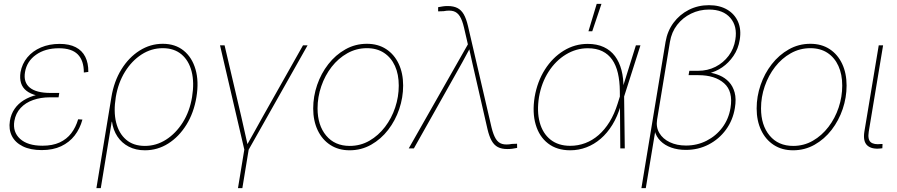

<svg xmlns="http://www.w3.org/2000/svg" viewBox="-20 -762 4609 986"><path d="M194.3 8.8Q136.2 8.8 97.2 -10.5Q58.1 -29.8 41 -63.7Q23.9 -97.7 30.8 -141.1Q36.6 -176.3 54.9 -202.9Q73.2 -229.5 102.5 -247.6Q131.8 -265.6 169.2 -274.7Q206.5 -283.7 250.5 -283.7H284.2L280.8 -262.2H235.8Q189.5 -262.2 150.4 -248.5Q111.3 -234.9 85.9 -207.5Q60.5 -180.2 53.7 -140.6Q44.4 -84 83.3 -48.8Q122.1 -13.7 197.8 -13.7Q250 -13.7 286.4 -30.5Q322.8 -47.4 345.9 -77.6Q369.1 -107.9 381.3 -149.4L403.3 -147.9Q390.6 -101.1 363.3 -65.9Q335.9 -30.8 293.9 -11Q252 8.8 194.3 8.8ZM245.1 -263.7Q201.2 -263.7 168.7 -271.7Q136.2 -279.8 116 -295.7Q95.7 -311.5 88.1 -335.4Q80.6 -359.4 85.4 -391.1Q93.3 -434.6 120.4 -467.3Q147.5 -500 190.2 -518.3Q232.9 -536.6 286.1 -536.6Q335.9 -536.6 368.9 -519.5Q401.9 -502.4 418 -470.2Q434.1 -438 433.6 -392.6L410.6 -389.6Q410.6 -451.2 379.4 -482.7Q348.1 -514.2 282.7 -514.2Q211.9 -514.2 164.8 -480.7Q117.7 -447.3 108.4 -391.6Q99.6 -339.4 133.1 -312Q166.5 -284.7 239.3 -284.7H284.2L280.8 -263.7Z M475.1 204.1 552.2 -263.7Q565.4 -344.2 603.5 -405.8Q641.6 -467.3 696.8 -502.2Q752 -537.1 815.9 -537.1Q879.9 -537.1 923.1 -502.2Q966.3 -467.3 984.1 -405.8Q1002 -344.2 988.8 -263.7Q975.6 -183.1 937.3 -121.3Q898.9 -59.6 844 -24.9Q789.1 9.8 724.1 9.8Q677.2 9.8 641.1 -9Q605 -27.8 583 -61Q561 -94.2 555.2 -136.7H553.7L497.6 204.1ZM724.1 -12.7Q782.2 -12.7 832.5 -44.7Q882.8 -76.7 918.5 -133.1Q954.1 -189.5 966.3 -263.7Q978.5 -338.4 964.1 -394.8Q949.7 -451.2 911.9 -482.9Q874 -514.6 815.9 -514.6Q757.3 -514.6 707 -482.2Q656.7 -449.7 621.8 -393.3Q586.9 -336.9 574.7 -263.7Q562.5 -189.5 576.4 -133.1Q590.3 -76.7 627.7 -44.7Q665 -12.7 724.1 -12.7Z M1235.8 11.2 1109.9 -529.3H1133.3L1218.8 -164.1Q1227.5 -127 1235.6 -89.4Q1243.7 -51.8 1252.4 -14.6H1246.6Q1268.1 -51.8 1288.6 -89.4Q1309.1 -127 1330.1 -164.1L1536.1 -529.3H1559.6L1254.4 11.2ZM1202.1 204.1 1236.3 -3.9H1258.8L1224.6 204.1Z M1775.4 9.8Q1718.3 9.8 1676.3 -17.6Q1634.3 -44.9 1611.3 -93.5Q1588.4 -142.1 1588.4 -205.1Q1588.4 -266.6 1608.6 -325.7Q1628.9 -384.8 1666 -432.4Q1703.1 -480 1753.7 -508.5Q1804.2 -537.1 1864.3 -537.1Q1921.4 -537.1 1963.1 -509.8Q2004.9 -482.4 2027.6 -434.1Q2050.3 -385.7 2050.3 -322.8Q2050.3 -261.2 2030.3 -202.1Q2010.3 -143.1 1973.4 -95.2Q1936.5 -47.4 1886 -18.8Q1835.4 9.8 1775.4 9.8ZM1775.9 -12.7Q1831.1 -12.7 1877.2 -39.3Q1923.3 -65.9 1957.3 -110.4Q1991.2 -154.8 2009.5 -210Q2027.8 -265.1 2027.8 -322.3Q2027.8 -380.4 2008.3 -423.3Q1988.8 -466.3 1952.1 -490.5Q1915.5 -514.6 1864.3 -514.6Q1810.1 -514.6 1763.7 -488.5Q1717.3 -462.4 1683.1 -418.5Q1648.9 -374.5 1629.9 -319.1Q1610.8 -263.7 1610.8 -205.6Q1610.8 -118.7 1655 -65.7Q1699.2 -12.7 1775.9 -12.7Z M2079.1 0 2382.8 -534.2 2362.8 -620.6Q2354 -658.2 2341.3 -678.5Q2328.6 -698.7 2308.6 -704.6Q2288.6 -710.4 2258.3 -704.6L2230 -703.6V-725.1Q2245.1 -728 2255.6 -729.5Q2266.1 -731 2279.8 -731Q2309.1 -731 2328.9 -720.9Q2348.6 -710.9 2361.6 -688.5Q2374.5 -666 2383.3 -628.4L2504.4 -106.9Q2513.7 -69.3 2526.1 -49.1Q2538.6 -28.8 2558.6 -22.9Q2578.6 -17.1 2609.4 -22.9L2635.3 -23.9L2635.7 -2.4Q2620.6 0.5 2609.9 2Q2599.1 3.4 2585.4 3.4Q2556.2 3.4 2536.9 -6.6Q2517.6 -16.6 2504.9 -39.1Q2492.2 -61.5 2483.4 -99.1L2422.4 -365.2Q2413.1 -403.3 2405 -441.4Q2397 -479.5 2388.2 -517.6H2395Q2375 -479.5 2353.8 -441.4Q2332.5 -403.3 2311 -365.2L2105.5 0Z M2908.2 9.8Q2839.8 9.8 2794.4 -25.4Q2749 -60.5 2731 -122.3Q2712.9 -184.1 2725.6 -263.7Q2739.3 -343.3 2778.3 -404.8Q2817.4 -466.3 2874.5 -501.5Q2931.6 -536.6 2998 -536.6Q3045.4 -536.6 3080.6 -520.3Q3115.7 -503.9 3138.2 -473.9Q3160.6 -443.8 3171.6 -401.9Q3182.6 -359.9 3181.6 -308.1H3187.5L3185.1 -268.1L3188.5 0H3165.5L3163.1 -294.4Q3162.6 -345.7 3153.1 -386.5Q3143.6 -427.2 3123.8 -455.6Q3104 -483.9 3073.2 -499Q3042.5 -514.2 2998.5 -514.2Q2939 -514.2 2886.2 -482.2Q2833.5 -450.2 2797.1 -393.6Q2760.7 -336.9 2748 -263.7Q2736.3 -189.9 2751.7 -133.3Q2767.1 -76.7 2807.1 -44.9Q2847.2 -13.2 2908.2 -13.2Q2948.7 -13.2 2985.6 -27.1Q3022.5 -41 3054 -68.4Q3085.4 -95.7 3110.4 -136.2Q3135.3 -176.8 3151.9 -230L3245.6 -529.3H3269L3184.1 -263.2L3172.9 -218.3H3167Q3150.9 -163.6 3124.8 -121.1Q3098.6 -78.6 3064.9 -49.6Q3031.2 -20.5 2991.5 -5.4Q2951.7 9.8 2908.2 9.8ZM3002 -601.6 3044.4 -742.2H3068.8L3021.5 -601.6Z M3273.9 204.1 3397.9 -546.9Q3407.2 -602.5 3438.7 -645Q3470.2 -687.5 3517.3 -711.4Q3564.5 -735.4 3620.6 -735.4Q3675.8 -735.4 3714.4 -712.6Q3752.9 -689.9 3770.3 -649.9Q3787.6 -609.9 3778.8 -557.6Q3771.5 -511.2 3746.8 -475.1Q3722.2 -439 3688.5 -416Q3654.8 -393.1 3618.2 -385.3L3619.1 -390.1Q3648.4 -386.2 3675.8 -374.5Q3703.1 -362.8 3723.4 -341.3Q3743.7 -319.8 3752.7 -286.9Q3761.7 -253.9 3753.9 -207.5Q3743.7 -144.5 3708 -95.9Q3672.4 -47.4 3619.1 -19.8Q3565.9 7.8 3502.4 7.8Q3460.4 7.8 3427 -4.2Q3393.6 -16.1 3371.6 -38.3Q3349.6 -60.5 3342.3 -89.8L3346.7 -98.6L3296.4 204.1ZM3502.9 -14.6Q3560.1 -14.6 3608.6 -39.3Q3657.2 -64 3689.7 -107.4Q3722.2 -150.9 3731.4 -207.5Q3745.6 -293 3698.5 -334.5Q3651.4 -376 3566.4 -376H3516.1L3520 -398.4H3564.9Q3613.8 -398.4 3654.3 -418.9Q3694.8 -439.5 3721.9 -475.6Q3749 -511.7 3756.3 -558.6Q3767.6 -627 3730.7 -669.9Q3693.8 -712.9 3621.1 -712.9Q3571.8 -712.9 3529.1 -692.1Q3486.3 -671.4 3457.5 -634.3Q3428.7 -597.2 3420.4 -546.9L3354.5 -147.9Q3348.1 -108.9 3366 -78.9Q3383.8 -48.8 3419.7 -31.7Q3455.6 -14.6 3502.9 -14.6Z M4052.7 9.8Q3995.6 9.8 3953.6 -17.6Q3911.6 -44.9 3888.7 -93.5Q3865.7 -142.1 3865.7 -205.1Q3865.7 -266.6 3886 -325.7Q3906.2 -384.8 3943.4 -432.4Q3980.5 -480 4031 -508.5Q4081.5 -537.1 4141.6 -537.1Q4198.7 -537.1 4240.5 -509.8Q4282.2 -482.4 4304.9 -434.1Q4327.6 -385.7 4327.6 -322.8Q4327.6 -261.2 4307.6 -202.1Q4287.6 -143.1 4250.7 -95.2Q4213.9 -47.4 4163.3 -18.8Q4112.8 9.8 4052.7 9.8ZM4053.2 -12.7Q4108.4 -12.7 4154.5 -39.3Q4200.7 -65.9 4234.6 -110.4Q4268.6 -154.8 4286.9 -210Q4305.2 -265.1 4305.2 -322.3Q4305.2 -380.4 4285.6 -423.3Q4266.1 -466.3 4229.5 -490.5Q4192.9 -514.6 4141.6 -514.6Q4087.4 -514.6 4041 -488.5Q3994.6 -462.4 3960.4 -418.5Q3926.3 -374.5 3907.2 -319.1Q3888.2 -263.7 3888.2 -205.6Q3888.2 -118.7 3932.4 -65.7Q3976.6 -12.7 4053.2 -12.7Z M4501.5 0.5Q4455.6 5.4 4433.3 -15.6Q4411.1 -36.6 4418.9 -85.9L4492.7 -529.3H4515.1L4441.4 -85.9Q4435.1 -45.4 4451.7 -31.7Q4468.3 -18.1 4504.9 -22.5Q4507.8 -22.5 4508.5 -22.5Q4509.3 -22.5 4512.2 -22.5L4511.2 -0.5Q4508.8 -0.5 4506.3 -0.2Q4503.9 0 4501.5 0.5Z"/></svg>

Font: Inter 24pt Thin
Style: Italic
Weight: 250
Italic angle: -9.3988°
Version: Version 4.001;git-66647c0bb